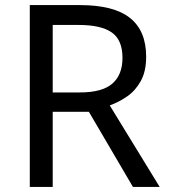

<svg xmlns="http://www.w3.org/2000/svg" viewBox="-20 -734 662 754"><path d="M294 -714Q427 -714 490.5 -663.5Q554 -613 554 -511Q554 -454 533 -416Q512 -378 479.5 -355.5Q447 -333 411 -320L607 0H502L329 -295H187V0H97V-714ZM289 -636H187V-371H294Q381 -371 421 -405.5Q461 -440 461 -507Q461 -577 419 -606.5Q377 -636 289 -636Z"/></svg>

Font: Noto Sans Kharoshthi
Style: Regular
Weight: 400
Designer: Monotype Design Team
Foundry: Monotype Imaging Inc.
Version: Version 2.004; ttfautohint (v1.8.4.7-5d5b)